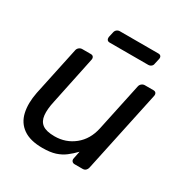

<svg xmlns="http://www.w3.org/2000/svg" viewBox="-162 -823 927 964"><g transform="rotate(30 301.0 -341.0)"><path d="M214 10Q143 10 102.5 -18.5Q62 -47 50.5 -98Q39 -149 52 -215L112 -497Q114 -507 122 -513.5Q130 -520 140 -520H190Q200 -520 204.5 -513.5Q209 -507 207 -497L149 -220Q138 -171 141.5 -137.5Q145 -104 167.5 -87.5Q190 -71 238 -71Q303 -71 352 -110.5Q401 -150 416 -220L475 -497Q477 -507 485 -513.5Q493 -520 503 -520H552Q563 -520 567.5 -513.5Q572 -507 570 -497L469 -23Q467 -13 460 -6.5Q453 0 442 0H396Q386 0 380.5 -6.5Q375 -13 377 -23L386 -67Q364 -44 341 -26.5Q318 -9 288.5 0.5Q259 10 214 10ZM243 -617Q233 -617 228.5 -623Q224 -629 225 -639L232 -670Q234 -680 241.5 -686Q249 -692 259 -692H482Q492 -692 496.5 -686Q501 -680 499 -670L492 -639Q491 -629 483.5 -623Q476 -617 466 -617Z"/></g></svg>

Font: Rubik
Style: Italic
Weight: 400
Italic angle: -12°
Designer: Hubert and Fischer
Foundry: Hubert and Fischer
Version: Version 2.300;gftools[0.9.30]